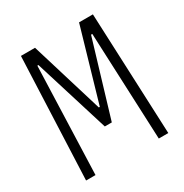

<svg xmlns="http://www.w3.org/2000/svg" viewBox="-168 -863 957 997"><g transform="rotate(-30 310.0 -365.0)"><path d="M94 -729.5 63.5 0H120L142.5 -643H149L288 -194.5H330L464.5 -643H472L499.5 0H556.5L525.5 -729.5H442.5L316.5 -295.5H310.5L178.5 -729.5Z"/></g></svg>

Font: Monaspace Argon ExtraLight
Style: Regular
Weight: 200
Designer: Riley Cran & the Lettermatic Team
Foundry: Lettermatic
Version: Version 1.000 (Monaspace Argon)